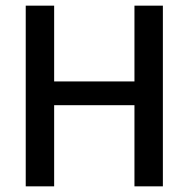

<svg xmlns="http://www.w3.org/2000/svg" viewBox="-20 -659 667 679"><path d="M171.5 0H71V-639H171.5ZM556 0H455.5V-639H556ZM128.5 -371H494.5V-287H128.5Z"/></svg>

Font: Anek Odia Medium Medium
Style: Regular
Weight: 500
Version: Version 1.003